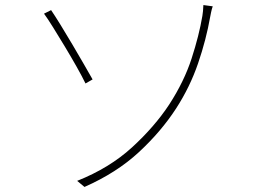

<svg xmlns="http://www.w3.org/2000/svg" viewBox="-20 -729 1040 759"><path d="M285 -14Q413 -65 502 -146.5Q591 -228 649 -316Q708 -407 737.5 -498Q767 -589 780 -666Q781 -671 782.5 -685.5Q784 -700 784 -709L821 -704Q817 -693 814.5 -680.5Q812 -668 811 -663Q795 -572 763 -478.5Q731 -385 676 -300Q617 -209 529 -127.5Q441 -46 314 10ZM182 -689Q197 -667 219.5 -630.5Q242 -594 266.5 -552.5Q291 -511 312 -474.5Q333 -438 346 -415L318 -399Q305 -426 283 -465Q261 -504 236 -545.5Q211 -587 189.5 -621.5Q168 -656 154 -675Z"/></svg>

Font: Source Han Sans SC ExtraLight
Style: Regular
Weight: 250
Designer: Ryoko NISHIZUKA 西塚涼子 (kana, bopomofo & ideographs); Paul D. Hunt (Latin, Greek & Cyrillic); Sandoll Communications 산돌커뮤니
Foundry: Adobe
Version: Version 2.004;hotconv 1.0.118;makeotfexe 2.5.65603